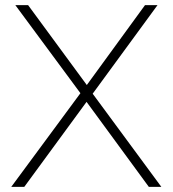

<svg xmlns="http://www.w3.org/2000/svg" viewBox="-20 -732 676 752"><path d="M75 0H24L295 -367L320 -399L548 -712H597L343 -365L319 -333ZM563 0 319 -333 295 -367 40 -712H90L320 -399L343 -365L612 0Z"/></svg>

Font: Muli ExtraLight
Style: Regular
Weight: 250
Designer: Vernon Adams
Foundry: Vernon Adams
Version: Version 2.100; ttfautohint (v1.8.1.43-b0c9)